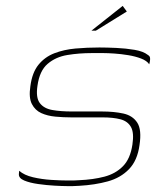

<svg xmlns="http://www.w3.org/2000/svg" viewBox="-20 -625 571 651"><path d="M45 -46Q62 -31 92 -24Q122 -17 154.5 -15Q187 -13 210 -13Q219 -13 228.5 -13Q238 -13 248 -14Q296 -16 334 -26Q372 -36 397 -61.5Q422 -87 429 -135Q435 -175 424 -194.5Q413 -214 388.5 -220.5Q364 -227 327 -227Q310 -227 292.5 -227Q275 -227 257 -227Q239 -227 221 -227Q195 -227 168 -229.5Q141 -232 120 -241.5Q99 -251 88 -272.5Q77 -294 83 -333Q89 -379 110.5 -405.5Q132 -432 164.5 -444.5Q197 -457 236 -460.5Q275 -464 317 -464Q342 -464 374.5 -462.5Q407 -461 436.5 -456Q466 -451 481 -439Q486 -436 487.5 -433Q489 -430 489 -425Q489 -422 488.5 -419Q488 -416 487.5 -413Q487 -410 486 -407Q478 -419 458.5 -426.5Q439 -434 414.5 -438Q390 -442 367.5 -443.5Q345 -445 331 -445H291Q248 -445 208.5 -438.5Q169 -432 141.5 -408.5Q114 -385 107 -334Q101 -294 115 -275.5Q129 -257 157.5 -252Q186 -247 224 -247Q250 -247 275.5 -247Q301 -247 326 -247Q367 -247 398.5 -240Q430 -233 445.5 -209Q461 -185 453 -133Q446 -81 417.5 -51.5Q389 -22 345.5 -10Q302 2 249 5Q238 6 227.5 6Q217 6 206 6Q192 6 165 4.5Q138 3 109.5 -1Q81 -5 62 -13Q43 -21 44 -35ZM290 -521 396 -605 410 -586 305 -521Z"/></svg>

Font: Genos Thin
Style: Italic
Weight: 100
Italic angle: -8°
Designer: Robert E. Leuschke
Foundry: Robert E. Leuschke
Version: Version 1.010